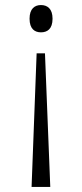

<svg xmlns="http://www.w3.org/2000/svg" viewBox="-20 -562 324 760"><path d="M142 -542C118 -542 97 -528 97 -488C97 -447 118 -434 142 -434C167 -434 188 -447 188 -488C188 -528 167 -542 142 -542ZM158 -351H125L105 178H179Z"/></svg>

Font: Noto Serif Khmer SemiCondensed Light
Style: Regular
Weight: 300
Width: 4
Designer: Danh Hong and the Monotype Design Team
Foundry: Monotype Imaging Inc.
Version: Version 2.004